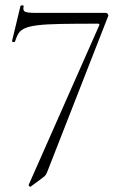

<svg xmlns="http://www.w3.org/2000/svg" viewBox="-20 -435 469 730"><path d="M159 220Q155 230 150 234.5Q145 239 138 244L96 275Q95 276 91.5 273Q88 270 89 268L357 -338Q360 -345 352 -345Q267 -345 211.5 -344Q156 -343 123.5 -339Q91 -335 74.5 -327.5Q58 -320 50.5 -308Q43 -296 37 -277Q36 -274 30.5 -275Q25 -276 26 -280L58 -413Q60 -415 65.5 -414.5Q71 -414 70 -412Q66 -395 75 -390.5Q84 -386 117 -386Q132 -386 163 -386Q194 -386 233 -386Q272 -386 311.5 -386Q351 -386 382 -386Q387 -386 390 -381.5Q393 -377 391 -373Z"/></svg>

Font: Cormorant Garamond Light
Style: Regular
Weight: 300
Designer: Christian Thalmann (Catharsis Fonts)
Foundry: Catharsis Fonts
Version: Version 4.001